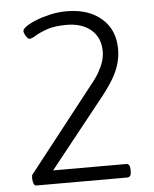

<svg xmlns="http://www.w3.org/2000/svg" viewBox="-51 -750 638 793"><g transform="rotate(-5 267.5 -353.0)"><path d="M68 0Q62 0 59 -4.5Q56 -9 54.5 -16.5Q53 -24 53 -31Q53 -36 53.5 -41Q54 -46 57 -48L326 -391Q350 -420 363 -443Q376 -466 382.5 -486.5Q389 -507 389 -528Q389 -585 351 -617.5Q313 -650 249 -650Q200 -650 168.5 -639Q137 -628 119.5 -617Q102 -606 93 -606Q88 -606 83 -612Q78 -618 74 -626Q70 -634 70 -640Q70 -648 85.5 -659Q101 -670 127.5 -680.5Q154 -691 187 -698.5Q220 -706 254 -706Q345 -706 399 -659Q453 -612 453 -532Q453 -502 445 -473Q437 -444 419.5 -413.5Q402 -383 373 -346L142 -56H444Q461 -56 461 -33V-23Q461 0 444 0Z"/></g></svg>

Font: Asap Light
Style: Regular
Weight: 300
Designer: Pablo Cosgaya
Foundry: Omnibus-Type
Version: Version 3.001